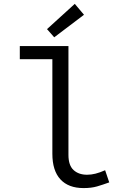

<svg xmlns="http://www.w3.org/2000/svg" viewBox="-20 -947 640 979"><path d="M406 12Q329 12 288 -32.5Q247 -77 247 -163V-645H81V-712H329V-157Q329 -104 355 -80Q381 -56 424 -56Q445 -56 467 -61.5Q489 -67 516 -79L537 -17Q504 -5 475 3.5Q446 12 406 12ZM256.5 -756.8 219.7 -798.5 361.3 -927.3 408.3 -871.7Z"/></svg>

Font: Source Code Pro ExtraLight
Style: Regular
Weight: 200
Monospace: yes
Designer: Paul D. Hunt, Teo Tuominen
Foundry: Adobe
Version: Version 1.026;hotconv 1.1.0;makeotfexe 2.6.0